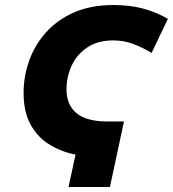

<svg xmlns="http://www.w3.org/2000/svg" viewBox="-20 -745 689 765"><path d="M281 -129Q225 -140 178 -168.5Q131 -197 102.5 -247.5Q74 -298 74 -375Q74 -440 96 -502.5Q118 -565 163 -615.5Q208 -666 275 -695.5Q342 -725 432 -725Q497 -725 549.5 -711Q602 -697 649 -670L584 -534Q548 -556 510.5 -570Q473 -584 431 -584Q370 -584 328.5 -556.5Q287 -529 266 -484.5Q245 -440 245 -389Q245 -327 285 -294Q325 -261 408 -261H474L418 0H253Z"/></svg>

Font: Noto Sans ExtraBold
Style: Italic
Weight: 800
Italic angle: -12°
Designer: Monotype Design Team
Foundry: Monotype Imaging Inc.
Version: Version 2.013; ttfautohint (v1.8.4.7-5d5b)